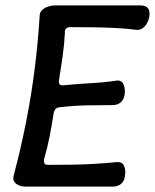

<svg xmlns="http://www.w3.org/2000/svg" viewBox="-20 -687 571 707"><path d="M530 -626Q528 -614 521.5 -602Q515 -590 505 -583Q495 -576 483 -577Q445 -582 404 -584Q363 -586 321 -586.5Q279 -587 239 -587Q229 -587 223.5 -582Q218 -577 219 -567Q217 -524 210.5 -478.5Q204 -433 197 -390Q196 -380 200 -376Q204 -372 214 -373Q264 -378 312 -380.5Q360 -383 408 -390Q428 -393 435 -376Q442 -359 439 -339Q436 -320 424.5 -310Q413 -300 394 -300Q346 -300 297.5 -299Q249 -298 199 -292Q190 -291 185 -286Q180 -281 178 -272Q171 -228 163 -186Q155 -144 142 -100Q141 -90 144 -85Q147 -80 157 -80Q199 -80 241 -80.5Q283 -81 325.5 -83.5Q368 -86 410 -90Q430 -92 437 -75.5Q444 -59 440 -39Q438 -20 426 -10Q414 0 395 0H73Q54 0 40 -10Q26 -20 30 -39Q56 -137 75.5 -235Q95 -333 107.5 -431.5Q120 -530 126 -628Q126 -641 134.5 -649.5Q143 -658 156 -662.5Q169 -667 181 -667H498Q517 -667 525 -656.5Q533 -646 530 -626Z"/></svg>

Font: Winky Sans
Style: Italic
Weight: 400
Italic angle: -8.97852°
Designer: Simon Atzbach
Foundry: typofactur
Version: Version 1.205